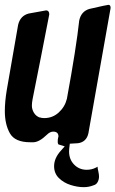

<svg xmlns="http://www.w3.org/2000/svg" viewBox="-28 -610 478 795"><path d="M319 165Q293 165 264.5 156Q236 147 216 127.5Q196 108 196 78Q196 45 224 14L240 -4L214 -12Q211 -16 211 -22Q211 -34 212.5 -38.5Q214 -43 214 -45Q214 -65 192 -65Q179 -65 166 -52Q135 -22 111 -21H97Q34 -21 13 -58Q-8 -95 -8 -150Q-8 -189 0 -237L47 -507Q56 -545 91 -554L163 -567Q175 -567 176 -552Q176 -551 175.5 -548Q175 -545 141.5 -373.5Q108 -202 107 -200Q104 -184 104 -173Q104 -157 112.5 -143Q121 -129 137 -123L136 -124Q145 -121 155 -121Q190 -121 215.5 -144.5Q241 -168 249 -201Q288 -413 300 -525Q308 -563 342 -573Q416 -590 421 -590Q430 -590 430 -577Q430 -574 338 -58Q330 -22 295 -17L261 -15Q258 8 258 17Q258 50 279 71.5Q300 93 331 93Q351 93 367 85Q376 80 379 80Q379 80 379 80Q376 80 376 84Q376 86 379 99Q382 112 382 121Q382 133 376.5 143.5Q371 154 360 157Q340 165 319 165Z"/></svg>

Font: Bangerz
Style: Regular
Weight: 400
Designer: vernon adams
Foundry: Vernon Adams
Version: Version 2.10;February 7, 2025;FontCreator 13.0.0.2683 64-bit